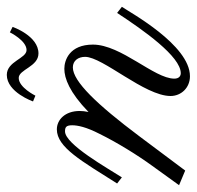

<svg xmlns="http://www.w3.org/2000/svg" viewBox="-32 -519 578 564"><g transform="rotate(-90 257.0 -237.0)"><path d="M408 -253C408 -322 362 -337 337 -337C309 -337 268 -322 210 -266C212 -275 213 -284 213 -292C213 -335 187 -359 159 -359C106 -359 66 -286 0 -182L18 -168C45 -210 115 -335 153 -335C165 -335 171 -332 171 -314C171 -298 166 -273 146 -234C121 -183 84 -123 52 -79L-5 0L38 18C69 -23 139 -117 139 -117C232 -241 300 -312 341 -312C361 -312 372 -296 372 -276C372 -224 257 -101 257 -25C257 6 281 32 315 32C407 32 503 -145 519 -168L501 -182C450 -104 373 5 324 5C316 5 308 0 308 -14C308 -73 408 -170 408 -253ZM310 -471C335 -471 343 -413 382 -413C434 -413 460 -489 460 -489L444 -497C444 -497 420 -448 392 -448C367 -448 359 -506 319 -506C268 -506 241 -429 241 -429L258 -422C258 -422 282 -471 310 -471Z"/></g></svg>

Font: Parisienne
Style: Regular
Weight: 400
Designer: Astigmatic (AOETI)
Foundry: Astigmatic (AOETI)
Version: Version 1.000